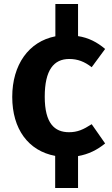

<svg xmlns="http://www.w3.org/2000/svg" viewBox="-20 -765 556 957"><path d="M437 -146C395 -119 366 -106 324 -106C252 -106 203 -150 203 -283C203 -416 248 -471 325 -471C367 -471 401 -458 437 -430L504 -521C464 -555 421 -577 369 -585V-745H256V-584C123 -558 41 -442 41 -282C41 -122 121 -13 255 12V172H369V13C421 4 465 -18 504 -50Z"/></svg>

Font: Glow Sans SC Normal
Style: Bold
Weight: 700
Designer: Ryoko NISHIZUKA (kana, bopomofo & ideographs); Paul D. Hunt (Latin, Greek & Cyrillic); Sandoll Communications, Soo-young
Version: Version 0.93